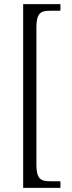

<svg xmlns="http://www.w3.org/2000/svg" viewBox="-20 -780 346 928"><path d="M92 128H272V96H223C178 96 156 86 156 17V-649C156 -718 178 -728 223 -728H272V-760H92Z"/></svg>

Font: Noto Serif Thai SemiCondensed Light
Style: Regular
Weight: 300
Width: 4
Designer: Monotype Design Team
Foundry: Monotype Imaging Inc.
Version: Version 2.002